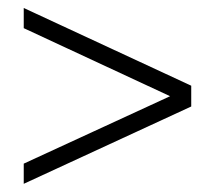

<svg xmlns="http://www.w3.org/2000/svg" viewBox="-20 -550 531 474"><path d="M38.6 -96.2V-146L399.9 -312.5L38.6 -480.5V-530.3L452.1 -338.4V-287.1Z"/></svg>

Font: Elstob 18pt Medium
Style: Regular
Weight: 500
Designer: Peter S. Baker
Version: Version 1.015